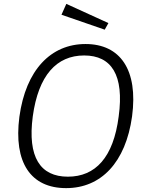

<svg xmlns="http://www.w3.org/2000/svg" viewBox="-20 -960 753 990"><path d="M322 -940 297 -884 520 -807 539 -841ZM321 10C501 10 628 -122 661 -360C693 -600 600 -733 421 -733C242 -733 113 -599 80 -358C49 -121 139 10 321 10ZM330 -49C188 -49 121 -149 149 -360C178 -572 272 -674 414 -674C555 -674 621 -573 592 -360C565 -148 472 -49 330 -49Z"/></svg>

Font: United Sans ExtraLight
Style: Italic
Weight: 200
Italic angle: -8°
Designer: Pablo Impallari, Rodrigo Fuenzalida (Modified by Dan O. Williams)
Version: Version 1.000;PS 001.000;hotconv 1.0.88;makeotf.lib2.5.64775